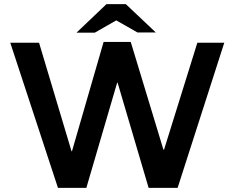

<svg xmlns="http://www.w3.org/2000/svg" viewBox="-20 -908 1141 934"><path d="M262 6 30 -700H170L328 -172H330L484 -704H616L775 -180H778L940 -700H1071L844 6H703L552 -506H550L400 6ZM352 -749 498 -888H592L565 -820L441 -749ZM649 -750 526 -820 498 -888H592L738 -750Z"/></svg>

Font: REM Medium
Style: Regular
Weight: 500
Designer: Octavio Pardo
Foundry: Ashler Design
Version: Version 1.005;gftools[0.9.28]